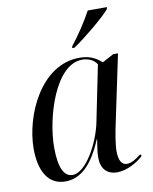

<svg xmlns="http://www.w3.org/2000/svg" viewBox="-86 -820 711 894"><g transform="rotate(-10 270.0 -373.0)"><path d="M291 -605 289 -596H300C359 -636 448 -710 479 -746L482 -756H391C365 -708 325 -647 291 -605ZM151 10C224 10 281 -45 328 -158H330C325 -124 320 -101 320 -72C320 -20 348 10 396 10C444 10 495 -21 521 -46L515 -54C489 -33 468 -21 447 -21C422 -21 409 -44 409 -89C409 -118 420 -181 426 -207L495 -535H472L418 -506C394 -528 365 -546 314 -546C131 -546 31 -322 31 -165C31 -63 68 10 151 10ZM189 -14C151 -14 126 -54 126 -155C126 -295 198 -535 325 -535C353 -535 380 -524 394 -501L340 -235C321 -142 253 -14 189 -14Z"/></g></svg>

Font: Noto Serif Display SemiCondensed
Style: Italic
Weight: 400
Width: 4
Italic angle: -12°
Designer: Monotype Design Team
Foundry: Monotype Imaging Inc.
Version: Version 2.009